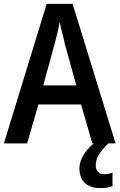

<svg xmlns="http://www.w3.org/2000/svg" viewBox="-20 -735 613 984"><path d="M453.1 0 395.5 -199.7H176.8L119.1 0H0L219.2 -715.3H352.1L572.3 0ZM371.1 -297.4 314 -502.9Q310.5 -519.5 305.2 -541Q299.8 -562.5 294.4 -584Q289.1 -605.5 285.6 -622.1Q282.7 -604 277.8 -582.5Q272.9 -561 267.8 -540.3Q262.7 -519.5 258.3 -503.9L201.7 -297.4ZM470.7 112.3Q470.7 134.3 482.2 146Q493.7 157.7 513.7 157.7Q527.8 157.7 538.6 155.3Q549.3 152.8 556.6 149.9V219.2Q544.4 223.1 529.5 226.1Q514.6 229 495.1 229Q441.9 229 414.6 202.4Q387.2 175.8 387.2 128.9Q387.2 102.5 398.9 76.7Q410.6 50.8 431.6 27.3Q452.6 3.9 479.5 -14.6L535.2 0Q501.5 32.7 486.1 58.6Q470.7 84.5 470.7 112.3Z"/></svg>

Font: Open Sans SemiCondensed SemiBold
Style: Regular
Weight: 600
Width: 4
Designer: Monotype Design Team
Foundry: Monotype Imaging Inc.
Version: Version 3.000